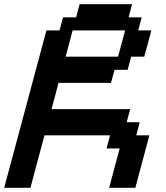

<svg xmlns="http://www.w3.org/2000/svg" viewBox="-20 -895 790 915"><path d="M500 0H625Q636.2 -42 658.4 -125.2Q680.7 -208.5 691.9 -250H629.4L646 -312.5H583.5L600.6 -375H225.6Q231.4 -396 242.4 -437.5Q253.4 -479 258.8 -500H508.8L525.9 -562.5H588.4L605 -625H667.5Q673.3 -645.5 684.6 -687.5Q695.8 -729.5 701.2 -750H638.7L655.3 -812.5H592.8L609.4 -875H359.4L342.8 -812.5H280.3L263.7 -750H201.2L0 0H125Q136.2 -42 158.4 -125Q180.7 -208 191.9 -250H504.4L487.8 -187.5H550.3ZM542.5 -625H292.5Q298.3 -646 309.6 -687.7Q320.8 -729.5 326.2 -750H576.2Q570.8 -729.5 559.6 -687.5Q548.3 -645.5 542.5 -625Z"/></svg>

Font: Faithful 32x
Style: Oblique
Weight: 400
Foundry: Faithful Resource Pack
Version: Version 1.0; January 27, 2023